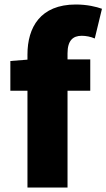

<svg xmlns="http://www.w3.org/2000/svg" viewBox="-20 -833 473 853"><path d="M26 -430H102V0H280V-430H381V-569H280V-596C280 -653 304 -674 343 -674C362 -674 383 -670 401 -662L433 -794C408 -803 367 -813 317 -813C159 -813 102 -711 102 -591V-568L26 -562Z"/></svg>

Font: Noto Sans HK Black
Style: Regular
Weight: 900
Designer: Ryoko NISHIZUKA 西塚涼子 (kana, bopomofo & ideographs); Paul D. Hunt (Latin, Greek & Cyrillic); Sandoll Communications 산돌커뮤니
Foundry: Adobe
Version: Version 2.004;hotconv 1.0.118;makeotfexe 2.5.65603